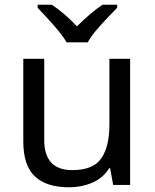

<svg xmlns="http://www.w3.org/2000/svg" viewBox="-20 -786 658 816"><path d="M533 -536V0H461L448 -71H444Q418 -29 372 -9.5Q326 10 274 10Q177 10 128 -36.5Q79 -83 79 -185V-536H168V-191Q168 -63 287 -63Q376 -63 410.5 -113Q445 -163 445 -257V-536ZM263 -606Q250 -629 228 -655.5Q206 -682 182 -708Q158 -734 140 -753V-766H200Q226 -749 254 -725Q282 -701 307 -674Q334 -701 362 -725Q390 -749 416 -766H478V-753Q459 -734 434.5 -708Q410 -682 387.5 -655.5Q365 -629 353 -606Z"/></svg>

Font: Noto IKEA Arabic
Style: Regular
Weight: 400
Designer: Monotype Design Team
Foundry: Monotype Imaging Inc.
Version: Version 1.200